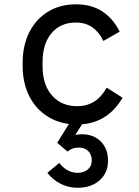

<svg xmlns="http://www.w3.org/2000/svg" viewBox="-20 -559 640 886"><path d="M337 15.5Q261.5 15.5 204.5 -18.5Q147.5 -52.5 116 -113.5Q84.5 -174.5 84.5 -255.5V-268.5Q84.5 -349.5 115.2 -410.2Q146 -471 201.5 -505Q257 -539 330 -539Q402.5 -539 452 -506.5Q501.5 -474 532.5 -413L457 -370Q437 -411.5 405.8 -433.2Q374.5 -455 330 -455Q259 -455 217.8 -406Q176.5 -357 176.5 -272V-251Q176.5 -168 220 -118.5Q263.5 -69 336 -69Q380.5 -69 414 -89.8Q447.5 -110.5 472.5 -154.5L545.5 -108Q522.5 -68 491 -40.2Q459.5 -12.5 420.8 1.5Q382 15.5 337 15.5ZM337.5 307.5Q296.5 307.5 260 289.2Q223.5 271 198.5 238.5L253.5 193Q290 238.5 337.5 238.5Q367 238.5 385.2 223Q403.5 207.5 403.5 181.5Q403.5 154.5 387.2 138.2Q371 122 344 122Q312 122 291.5 140.5L244 100L310.5 -7H372.5L301.5 104.5L265.5 99Q283 80.5 307.2 70.5Q331.5 60.5 357.5 60.5Q412 60.5 445.2 94Q478.5 127.5 478.5 182.5Q478.5 238.5 439.8 273Q401 307.5 337.5 307.5Z"/></svg>

Font: Google Sans Code
Style: Regular
Weight: 400
Monospace: yes
Designer: Google Sans Code Authors
Foundry: Google LLC
Version: Version 6.000